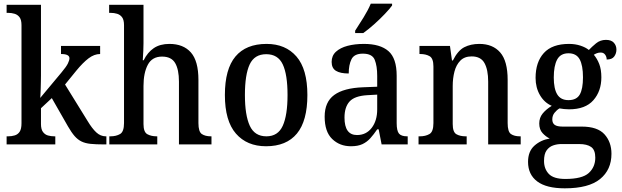

<svg xmlns="http://www.w3.org/2000/svg" viewBox="-20 -786 3384 1045"><path d="M16 0V-44H25Q43 -44 60 -49Q77 -54 87 -69Q97 -84 97 -115V-649Q97 -678 86.5 -692Q76 -706 59.5 -711Q43 -716 25 -716H16V-760H203V-375Q203 -361 202.5 -341Q202 -321 201.5 -301Q201 -281 200 -267Q199 -253 199 -253L315 -392Q341 -423 349.5 -440.5Q358 -458 358 -469Q358 -492 312 -492V-536H525V-492Q493 -492 462 -468.5Q431 -445 395 -401L334 -326L457 -127Q481 -87 504 -65.5Q527 -44 556 -44H559V0H546Q502 0 473 -3Q444 -6 423.5 -16Q403 -26 386 -45.5Q369 -65 350 -98L262 -252L203 -197V-111Q203 -82 214 -67.5Q225 -53 241.5 -48.5Q258 -44 276 -44H281V0Z M575 0V-44H581Q612 -44 633.5 -56.5Q655 -69 655 -116V-649Q655 -678 644.5 -692Q634 -706 617.5 -711Q601 -716 583 -716H574V-760H761V-550Q761 -531 760 -510.5Q759 -490 758 -475Q757 -460 757 -458H762Q783 -501 817 -524Q851 -547 902 -547Q978 -547 1019 -500.5Q1060 -454 1060 -351V-116Q1060 -69 1078.5 -56.5Q1097 -44 1128 -44H1131V0H954V-342Q954 -407 933.5 -442.5Q913 -478 862 -478Q808 -478 784.5 -433.5Q761 -389 761 -318V-111Q761 -67 782 -55.5Q803 -44 833 -44H836V0Z M1428 10Q1324 10 1264 -59Q1204 -128 1204 -269Q1204 -410 1261.5 -478.5Q1319 -547 1431 -547Q1534 -547 1593.5 -478.5Q1653 -410 1653 -269Q1653 -128 1596 -59Q1539 10 1428 10ZM1430 -44Q1493 -44 1519 -101.5Q1545 -159 1545 -269Q1545 -380 1519 -435.5Q1493 -491 1429 -491Q1365 -491 1339 -435.5Q1313 -380 1313 -269Q1313 -159 1339.5 -101.5Q1366 -44 1430 -44Z M1890 10Q1829 10 1788 -29.5Q1747 -69 1747 -151Q1747 -231 1799 -269Q1851 -307 1956 -311L2033 -314V-373Q2033 -427 2019.5 -460.5Q2006 -494 1955 -494Q1908 -494 1893 -463.5Q1878 -433 1878 -386Q1832 -386 1808.5 -400.5Q1785 -415 1785 -449Q1785 -483 1808.5 -504.5Q1832 -526 1871.5 -536.5Q1911 -547 1961 -547Q2049 -547 2094 -508Q2139 -469 2139 -374V-116Q2139 -74 2151.5 -59Q2164 -44 2196 -44H2199V0H2057L2041 -82H2033Q2014 -54 1995.5 -33.5Q1977 -13 1952.5 -1.5Q1928 10 1890 10ZM1923 -51Q1973 -51 2003 -90Q2033 -129 2033 -191V-271L1980 -268Q1910 -264 1882.5 -233.5Q1855 -203 1855 -146Q1855 -51 1923 -51ZM1913 -619Q1934 -651 1959 -691.5Q1984 -732 1998 -766H2114V-756Q2102 -739 2075 -710.5Q2048 -682 2016 -653.5Q1984 -625 1957 -606H1913Z M2258 0V-44H2265Q2296 -44 2317.5 -56.5Q2339 -69 2339 -116V-424Q2339 -468 2318.5 -480Q2298 -492 2267 -492H2263V-536H2429L2440 -457H2445Q2472 -511 2507 -529Q2542 -547 2589 -547Q2662 -547 2702.5 -500.5Q2743 -454 2743 -351V-116Q2743 -69 2761 -56.5Q2779 -44 2810 -44H2814V0H2637V-342Q2637 -406 2617 -442.5Q2597 -479 2547 -479Q2508 -479 2485.5 -456Q2463 -433 2453.5 -396.5Q2444 -360 2444 -318V-111Q2444 -67 2464 -55.5Q2484 -44 2515 -44H2520V0Z M3054 239Q2954 239 2904 201.5Q2854 164 2854 95Q2854 38 2888.5 7Q2923 -24 2972 -32Q2951 -42 2933 -61.5Q2915 -81 2915 -114Q2915 -145 2933 -167.5Q2951 -190 2983 -210Q2943 -227 2919 -268Q2895 -309 2895 -362Q2895 -448 2940 -497.5Q2985 -547 3077 -547Q3111 -547 3139.5 -537.5Q3168 -528 3185 -514Q3201 -531 3224 -550Q3247 -569 3278 -569Q3307 -569 3321 -553.5Q3335 -538 3335 -516Q3335 -495 3323 -478.5Q3311 -462 3282 -462Q3282 -477 3273.5 -488.5Q3265 -500 3250 -500Q3238 -500 3229 -496.5Q3220 -493 3212 -488Q3230 -467 3241.5 -437.5Q3253 -408 3253 -365Q3253 -290 3209.5 -240.5Q3166 -191 3077 -191Q3066 -191 3050 -192.5Q3034 -194 3025 -196Q3010 -187 2998 -172Q2986 -157 2986 -136Q2986 -116 2999 -106.5Q3012 -97 3042 -97H3146Q3232 -97 3270 -55Q3308 -13 3308 51Q3308 138 3246 188.5Q3184 239 3054 239ZM3074 -241Q3118 -241 3135.5 -271.5Q3153 -302 3153 -365Q3153 -430 3135 -463Q3117 -496 3074 -496Q3031 -496 3012.5 -462Q2994 -428 2994 -364Q2994 -303 3013 -272Q3032 -241 3074 -241ZM3057 188Q3149 188 3184.5 155.5Q3220 123 3220 72Q3220 30 3197.5 14Q3175 -2 3132 -2H3035Q3012 -2 2990.5 5.5Q2969 13 2955 32.5Q2941 52 2941 90Q2941 133 2967 160.5Q2993 188 3057 188Z"/></svg>

Font: Noto Serif Bengali SemiCondensed Medium
Style: Regular
Weight: 500
Width: 4
Designer: Juan Bruce, Universal Thirst, Indian Type Foundry and the Monotype Design Team.
Foundry: Monotype Imaging Inc.
Version: Version 2.003; ttfautohint (v1.8.4.7-5d5b)